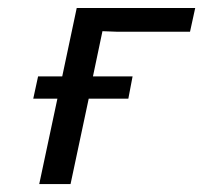

<svg xmlns="http://www.w3.org/2000/svg" viewBox="-20 -465 513 485"><path d="M64 -215.8 76.2 -272H137.2L173.8 -444.8H473.1L460 -384.8H276.9L238.8 -386.2L214.8 -272H314.9L304.2 -215.8H204.1L158.2 0H79.1L125 -215.8Z"/></svg>

Font: CMU Sans Serif
Style: Oblique
Weight: 500
Italic angle: -12°
Version: Version 0.7.0